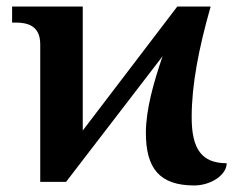

<svg xmlns="http://www.w3.org/2000/svg" viewBox="-20 -556 751 587"><path d="M574 11C623 11 673 -20 673 -57C597 -57 566 -100 566 -197C566 -296 587 -406 624 -536H522L233 -157V-536H17V-487H28C63 -487 103 -478 103 -421V0H182L477 -384C450 -305 426 -221 426 -150C426 -41 468 11 574 11Z"/></svg>

Font: Noto Serif SemiBold
Style: Regular
Weight: 600
Designer: Monotype Design Team
Foundry: Monotype Imaging Inc.
Version: Version 2.013